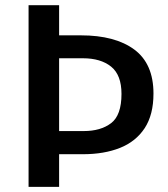

<svg xmlns="http://www.w3.org/2000/svg" viewBox="-20 -728 655 748"><path d="M210.3 -707.7V-590.3H294.9Q428.7 -590.3 503.3 -534.9Q577.9 -479.5 577.9 -363.6Q577.9 -281 543.6 -228.7Q509.2 -176.4 447.4 -151.8Q385.6 -127.2 303.1 -127.2H210.3V0H91.3V-707.7ZM303.1 -501H210.3V-217.4H306.2Q372.3 -217.4 412.8 -248.2Q453.3 -279 453.3 -362.1Q453.3 -435.9 412.8 -468.5Q372.3 -501 303.1 -501Z"/></svg>

Font: Fira Code Medium
Style: Regular
Weight: 500
Designer: Carrois Corporate, Edenspiekermann AG, Nikita Prokopov
Foundry: Carrois Corporate, Edenspiekermann AG, Nikita Prokopov
Version: Version 6.002